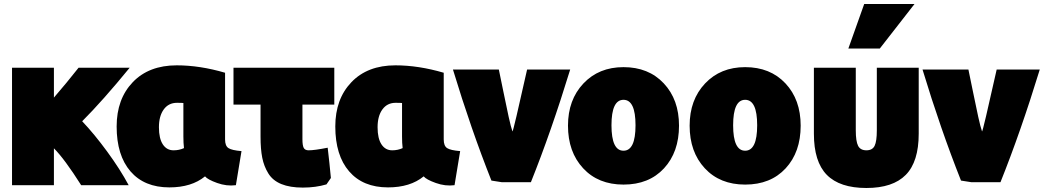

<svg xmlns="http://www.w3.org/2000/svg" viewBox="-20 -894 5208 958"><path d="M249 30H40V-556H249V-407Q313 -481 372 -556H627Q493 -392 390 -289Q450 -226 514.5 -138Q579 -50 622 30H385Q302 -101 249 -154Z M1003 -14Q936 41 825 41Q700 41 631 -39Q562 -119 562 -263Q562 -400 642.5 -484Q723 -568 862 -568Q977 -568 1103 -531V-198Q1103 -166 1120 -155Q1137 -144 1185 -140L1157 30Q1111 36 1063.5 19Q1016 2 1003 -14ZM895 -213V-380Q888 -381 863 -381Q821 -381 797 -348Q773 -315 773 -259Q773 -203 792.5 -173.5Q812 -144 846 -144Q874 -144 898 -155Q895 -180 895 -213Z M1631 -6 1609 26Q1555 42 1491 42Q1427 42 1384 24.5Q1341 7 1319 -28.5Q1297 -64 1288.5 -107Q1280 -150 1280 -212V-372H1145V-556H1648V-372H1489V-200Q1489 -168 1495.5 -156Q1502 -144 1520 -144Q1549 -144 1615 -157Q1618 -132 1623.5 -81.5Q1629 -31 1631 -6Z M2094 -14Q2027 41 1916 41Q1791 41 1722 -39Q1653 -119 1653 -263Q1653 -400 1733.5 -484Q1814 -568 1953 -568Q2068 -568 2194 -531V-198Q2194 -166 2211 -155Q2228 -144 2276 -140L2248 30Q2202 36 2154.5 19Q2107 2 2094 -14ZM1986 -213V-380Q1979 -381 1954 -381Q1912 -381 1888 -348Q1864 -315 1864 -259Q1864 -203 1883.5 -173.5Q1903 -144 1937 -144Q1965 -144 1989 -155Q1986 -180 1986 -213Z M2537 -238Q2541 -238 2610 -547H2825Q2730 -237 2629 15H2483Q2449 9 2432 7Q2330 -250 2240 -547H2469Q2476 -514 2491.5 -437.5Q2507 -361 2518 -311Q2529 -261 2537 -238Z M3368 -267Q3368 -135 3293 -54Q3218 27 3091 27Q2965 27 2889.5 -54.5Q2814 -136 2814 -267Q2814 -396 2891 -477.5Q2968 -559 3091 -559Q3216 -559 3292 -478Q3368 -397 3368 -267ZM3091 -142Q3151 -142 3151 -269Q3151 -396 3091 -396Q3031 -396 3031 -269Q3031 -142 3091 -142Z M3975 -267Q3975 -135 3900 -54Q3825 27 3698 27Q3572 27 3496.5 -54.5Q3421 -136 3421 -267Q3421 -396 3498 -477.5Q3575 -559 3698 -559Q3823 -559 3899 -478Q3975 -397 3975 -267ZM3698 -142Q3758 -142 3758 -269Q3758 -396 3698 -396Q3638 -396 3638 -269Q3638 -142 3698 -142Z M4303 44Q4170 44 4105.5 -21.5Q4041 -87 4041 -227V-556H4250V-244Q4250 -189 4261.5 -166.5Q4273 -144 4303 -144Q4333 -144 4344 -166.5Q4355 -189 4355 -244V-556H4564V-227Q4564 -87 4499.5 -21.5Q4435 44 4303 44ZM4370 -652H4213L4292 -874H4543Z M4880 -238Q4884 -238 4953 -547H5168Q5073 -237 4972 15H4826Q4792 9 4775 7Q4673 -250 4583 -547H4812Q4819 -514 4834.5 -437.5Q4850 -361 4861 -311Q4872 -261 4880 -238Z"/></svg>

Font: Repo
Style: ExtraBlack
Weight: 1000
Designer: Stefan Peev
Foundry: Context Ltd
Version: Version 001.000